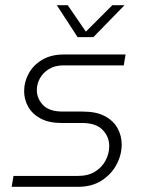

<svg xmlns="http://www.w3.org/2000/svg" viewBox="-20 -720 558 740"><path d="M25 0 32 -42H281Q320 -42 347 -59Q374 -76 387.5 -102.5Q401 -129 401 -157Q401 -193 375.5 -219.5Q350 -246 296 -246H216Q169 -246 137 -263Q105 -280 89 -308Q73 -336 73 -369Q73 -404 90.5 -436.5Q108 -469 142.5 -489.5Q177 -510 226 -510H464L457 -468H224Q192 -468 169 -454Q146 -440 134 -418.5Q122 -397 122 -373Q122 -340 146 -315Q170 -290 222 -290H299Q351 -290 384 -272.5Q417 -255 433 -226Q449 -197 449 -163Q449 -123 429 -85.5Q409 -48 371.5 -24Q334 0 281 0ZM279 -577 199 -700H241L311 -598L413 -700H460L340 -577Z"/></svg>

Font: MuseoModerno ExtraLight
Style: Italic
Weight: 250
Italic angle: -9°
Designer: Pablo Cosgaya, Héctor Gatti, Marcela Romero, and the Authors of The MuseoModerno Project.
Foundry: Omnibus-Type Team
Version: Version 1.003